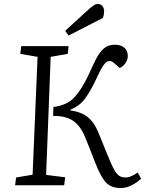

<svg xmlns="http://www.w3.org/2000/svg" viewBox="-20 -932 730 966"><path d="M249 -394Q317 -402 354 -442Q391 -482 424 -552Q446 -602 464 -636.5Q482 -671 503.5 -689Q525 -707 558 -707Q588 -707 605.5 -692Q623 -677 623 -650Q623 -634 613 -617Q603 -600 583 -590L551 -617Q542 -625 531 -625Q515 -625 499.5 -602Q484 -579 460 -526Q438 -479 410.5 -439.5Q383 -400 334 -380V-377Q391 -368 422.5 -342Q454 -316 473 -270Q486 -238 498.5 -207.5Q511 -177 526 -140Q549 -83 565.5 -61Q582 -39 610 -39Q626 -39 641.5 -46Q657 -53 673 -64L690 -33Q670 -14 643 0Q616 14 587 14Q539 14 512.5 -14.5Q486 -43 459 -114Q444 -153 431 -185.5Q418 -218 407 -245Q384 -300 347.5 -324.5Q311 -349 247 -349ZM169 -646 82 -661 87 -700H325L321 -661L235 -646L212 -52L308 -40L303 0H56L61 -39L144 -53ZM434 -892Q445 -901 453.5 -906.5Q462 -912 471 -912Q487 -912 495.5 -901Q504 -890 504 -875Q504 -860 498 -842L325 -753L308 -777Z"/></svg>

Font: Literata 12pt Light
Style: Italic
Weight: 300
Italic angle: -2°
Designer: Latin by Veronika Burian and Jose Scaglione. Greek by Irene Vlachou. Cyrillic by Vera Evstafieva
Foundry: TypeTogether
Version: Version 3.002